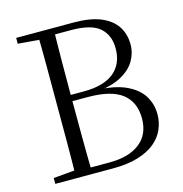

<svg xmlns="http://www.w3.org/2000/svg" viewBox="-107 -823 876 921"><g transform="rotate(-15 331.0 -362.5)"><path d="M55 0V-29L189 -41H200V0ZM159 0Q161 -84 161 -167.5Q161 -251 161 -337V-392Q161 -475 161 -559Q161 -643 159 -725H240Q238 -643 237.5 -559Q237 -475 237 -386V-368Q237 -261 237.5 -172.5Q238 -84 240 0ZM200 0V-32H333Q430 -32 484 -74.5Q538 -117 538 -196Q538 -277 484 -319.5Q430 -362 313 -362H200V-393H302Q402 -393 452.5 -435Q503 -477 503 -553Q503 -619 461 -656Q419 -693 319 -693H200V-725H341Q422 -725 474 -703.5Q526 -682 551.5 -643.5Q577 -605 577 -553Q577 -510 554.5 -472Q532 -434 483.5 -408Q435 -382 356 -375L362 -384Q452 -381 507.5 -355.5Q563 -330 589 -289Q615 -248 615 -196Q615 -157 599.5 -121.5Q584 -86 551.5 -59Q519 -32 467 -16Q415 0 341 0ZM55 -696V-725H200V-685H189Z"/></g></svg>

Font: Noto Serif SC ExtraLight Light
Style: Regular
Weight: 300
Version: Version 2.002-H1;hotconv 1.1.0;makeotfexe 2.6.0